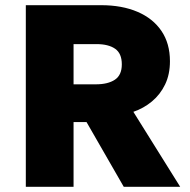

<svg xmlns="http://www.w3.org/2000/svg" viewBox="-20 -720 734 740"><path d="M79.5 0V-700H370Q450 -700 509.8 -674.5Q569.5 -649 602.2 -600.8Q635 -552.5 635 -484Q635 -433 616.2 -394.2Q597.5 -355.5 565.5 -329Q533.5 -302.5 494 -289L674.5 0H457L313.5 -249.5H263.5V0ZM263.5 -395H349.5Q396 -395 422.8 -412.8Q449.5 -430.5 449.5 -472Q449.5 -514 423.8 -532Q398 -550 352 -550H263.5Z"/></svg>

Font: Geologica Roman ExtraBold
Style: Regular
Weight: 800
Designer: Sindre Bremnes, Frode Helland
Foundry: Monokrom Skriftforlag AS
Version: Version 1.010;gftools[0.9.28]